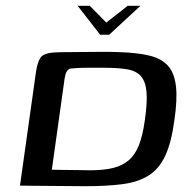

<svg xmlns="http://www.w3.org/2000/svg" viewBox="-20 -641 656 663"><path d="M248 -621H290L347 -563L421 -621H465L357 -521H326ZM274 2Q245 2 213.5 1.5Q182 1 151 1Q120 1 93.5 0.5Q67 0 49 0L104 -391Q109 -426 120 -442Q131 -458 170 -460Q189 -461 216.5 -461Q244 -461 275 -461.5Q306 -462 336.5 -462Q367 -462 391 -461Q455 -459 496 -449Q537 -439 559.5 -414.5Q582 -390 587.5 -344Q593 -298 582 -225Q572 -149 550.5 -103Q529 -57 492.5 -34.5Q456 -12 402.5 -5Q349 2 274 2ZM290 -53Q338 -53 370.5 -61Q403 -69 425 -88Q447 -107 460 -140.5Q473 -174 480 -225Q489 -286 486 -322.5Q483 -359 467 -377.5Q451 -396 420 -401.5Q389 -407 341 -407Q331 -407 314.5 -407Q298 -407 280 -407Q262 -407 246.5 -406Q231 -405 221 -404Q214 -400 210 -393.5Q206 -387 203 -369L159 -55Q167 -55 184 -54.5Q201 -54 221 -54Q241 -54 260 -53.5Q279 -53 290 -53Z"/></svg>

Font: Genos Medium
Style: Italic
Weight: 500
Italic angle: -8°
Designer: Robert E. Leuschke
Foundry: Robert E. Leuschke
Version: Version 1.010